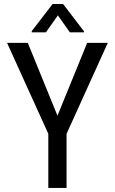

<svg xmlns="http://www.w3.org/2000/svg" viewBox="-20 -921 564 941"><path d="M261.7 -354 407.2 -710.9H508.3L306.2 -265.1V0H216.8V-265.1L14.6 -710.9H116.2ZM391.6 -767.6V-762.7H322.3L263.7 -845.7L205.1 -762.7H135.7V-768.6L237.8 -901.4H289.1Z"/></svg>

Font: MAUL Condensed
Style: Condensed Regular
Weight: 400
Designer: MAUL
Version: Version 1.0; 2020; ttfautohint (v1.8.3)